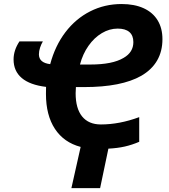

<svg xmlns="http://www.w3.org/2000/svg" viewBox="-20 -745 854 973"><path d="M388.7 -0.5Q303.7 -22.9 258.3 -92Q212.9 -161.1 212.9 -269L213.4 -304.7Q131.8 -314.5 90.3 -349.6Q48.8 -384.8 48.8 -443.8Q48.8 -490.2 78.6 -535.2H197.3Q189 -521.5 183.1 -503.7Q177.2 -485.8 177.2 -469.7Q177.2 -426.8 234.4 -419.9Q259.3 -513.2 311.5 -581.8Q363.8 -650.4 437 -687.5Q510.3 -724.6 596.2 -724.6Q661.1 -724.6 707.8 -703.4Q754.4 -682.1 778.8 -642.1Q803.2 -602.1 803.2 -546.4Q803.2 -484.9 776.1 -438.2Q749 -391.6 695.8 -360.8Q595.7 -303.7 406.7 -303.7H364.7Q363.3 -289.1 363.3 -272.5Q363.3 -195.3 396.2 -154.8Q429.2 -114.3 491.2 -114.3Q585.4 -114.3 685.5 -151.4V-26.4Q648.9 -10.7 612.3 -2.4Q575.7 5.9 529.3 8.3L487.3 208.5H341.8ZM606.4 -451.7Q655.8 -480 655.8 -531.7Q655.8 -565.4 635.5 -582.8Q615.2 -600.1 576.2 -600.1Q534.7 -600.1 496.1 -577.1Q457.5 -554.2 428.5 -512.9Q399.4 -471.7 385.3 -418H437.5Q550.3 -418 606.4 -451.7Z"/></svg>

Font: Viking Open Sans
Style: Bold Italic
Weight: 700
Italic angle: -12°
Foundry: Ascender Corporation
Version: Version 2.000